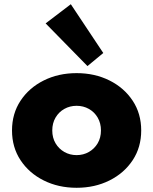

<svg xmlns="http://www.w3.org/2000/svg" viewBox="-20 -875 727 911"><path d="M343.5 16Q257 16 187.5 -18.8Q118 -53.5 77.5 -114.8Q37 -176 37 -256Q37 -336 77.5 -397.2Q118 -458.5 187.5 -493.2Q257 -528 343.5 -528Q430 -528 499.5 -493.2Q569 -458.5 609.5 -397.2Q650 -336 650 -256Q650 -176 609.5 -114.8Q569 -53.5 499.5 -18.8Q430 16 343.5 16ZM343.5 -139Q375.5 -139 401.8 -154Q428 -169 443.5 -195.2Q459 -221.5 459 -256Q459 -290.5 443.5 -317Q428 -343.5 401.8 -358.2Q375.5 -373 343.5 -373Q311.5 -373 285.2 -358.2Q259 -343.5 243.5 -317Q228 -290.5 228 -256Q228 -221.5 243.5 -195.2Q259 -169 285.2 -154Q311.5 -139 343.5 -139ZM395 -561.5 196.5 -764 316 -855 470 -623.5Z"/></svg>

Font: Spartan Thin ExtraBold
Style: Regular
Weight: 800
Version: Version 1.004